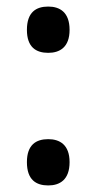

<svg xmlns="http://www.w3.org/2000/svg" viewBox="-20 -558 294 585"><path d="M127 -397C162 -397 192 -414 192 -467C192 -521 162 -538 127 -538C90 -538 62 -521 62 -467C62 -414 90 -397 127 -397ZM127 7C162 7 192 -10 192 -64C192 -117 162 -134 127 -134C90 -134 62 -117 62 -64C62 -10 90 7 127 7Z"/></svg>

Font: Noto Serif Condensed Semi
Style: Regular
Weight: 600
Width: 3
Designer: Monotype Design Team
Foundry: Monotype Imaging Inc.
Version: Version 1.002